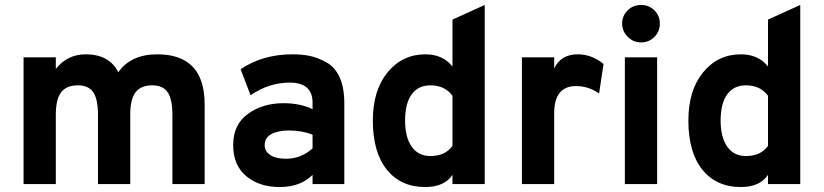

<svg xmlns="http://www.w3.org/2000/svg" viewBox="-20 -742 3321 774"><path d="M675 -279Q675 -342 656 -370Q637 -398 594 -398Q548 -398 526.5 -370Q505 -342 505 -280V0H375V-279Q375 -342 356 -370Q337 -398 294 -398Q248 -398 226.5 -370Q205 -342 205 -280V0H75V-511H205V-464Q251 -523 326 -523Q420 -523 457 -451Q508 -523 614 -523Q805 -523 805 -321V0H675Z M1240 -37Q1191 12 1108 12Q1025 12 972.5 -32Q920 -76 920 -157Q920 -240 979.5 -283Q1039 -326 1123 -326Q1190 -326 1240 -302V-328Q1240 -409 1148 -409Q1064 -409 990 -358L950 -463Q1039 -523 1159 -523Q1200 -523 1231.5 -516Q1263 -509 1297 -490Q1331 -471 1349.5 -429.5Q1368 -388 1368 -326V0H1240ZM1133 -102Q1194 -102 1240 -144V-199Q1198 -216 1145 -216Q1101 -216 1074 -201.5Q1047 -187 1047 -157Q1047 -132 1069.5 -117Q1092 -102 1133 -102Z M1694 12Q1596 12 1539.5 -58Q1483 -128 1483 -256Q1483 -378 1542.5 -450.5Q1602 -523 1695 -523Q1765 -523 1804 -474V-663L1934 -722V0H1804V-37Q1771 12 1694 12ZM1715 -113Q1775 -113 1804 -154V-356Q1773 -398 1715 -398Q1666 -398 1639.5 -361.5Q1613 -325 1613 -256Q1613 -189 1639.5 -151Q1666 -113 1715 -113Z M2084 -511H2214V-466Q2241 -523 2309 -523Q2366 -523 2413 -484L2395 -365Q2353 -395 2302 -395Q2214 -395 2214 -285V0H2084Z M2564 -571Q2533 -571 2510.5 -593.5Q2488 -616 2488 -647Q2488 -678 2510 -700Q2532 -722 2564 -722Q2596 -722 2618 -700.5Q2640 -679 2640 -647Q2640 -615 2618 -593Q2596 -571 2564 -571ZM2499 -511H2629V0H2499Z M2966 12Q2868 12 2811.5 -58Q2755 -128 2755 -256Q2755 -378 2814.5 -450.5Q2874 -523 2967 -523Q3037 -523 3076 -474V-663L3206 -722V0H3076V-37Q3043 12 2966 12ZM2987 -113Q3047 -113 3076 -154V-356Q3045 -398 2987 -398Q2938 -398 2911.5 -361.5Q2885 -325 2885 -256Q2885 -189 2911.5 -151Q2938 -113 2987 -113Z"/></svg>

Font: OVRPSS Recut ExtraBold
Style: Regular
Weight: 800
Designer: Giant Group
Foundry: Giant Group
Version: Version 1.001;hotconv 1.0.109;makeotfexe 2.5.65596